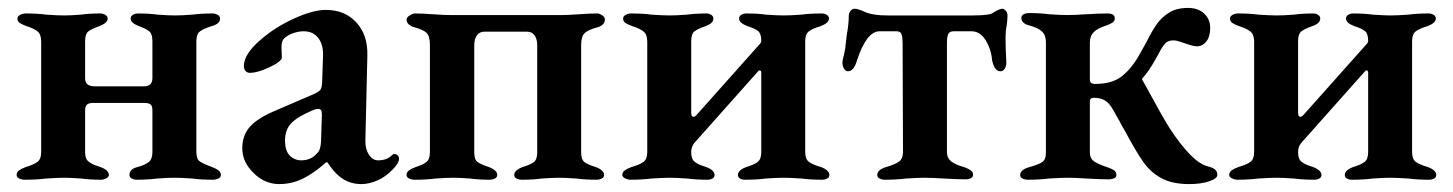

<svg xmlns="http://www.w3.org/2000/svg" viewBox="-20 -451 3671 485"><path d="M22 -9Q22 -16 28 -20.5Q34 -25 45 -29Q65 -35 74.5 -42Q84 -49 84 -67V-346Q84 -364 75 -371.5Q66 -379 47 -385Q36 -389 30 -393Q24 -397 24 -404Q24 -410 31 -413.5Q38 -417 45 -417Q75 -417 97 -414Q125 -412 142 -412Q158 -412 184 -414Q205 -417 233 -417Q240 -417 246 -413.5Q252 -410 252 -404Q252 -393 231 -385Q211 -378 203 -371.5Q195 -365 195 -347V-253Q195 -233 219 -233H344Q365 -233 365 -254V-347Q365 -365 357.5 -371.5Q350 -378 331 -385Q310 -393 310 -404Q310 -410 315.5 -413.5Q321 -417 329 -417Q357 -417 378 -414Q406 -412 422 -412Q438 -412 466 -414Q488 -417 517 -417Q524 -417 530 -413.5Q536 -410 536 -404Q536 -391 515 -385Q495 -379 485.5 -372Q476 -365 476 -347V-67Q476 -49 485 -43Q494 -37 516 -29Q526 -25 532 -20.5Q538 -16 538 -9Q538 -3 531.5 0Q525 3 518 3Q488 3 466 0Q438 -2 421 -2Q404 -2 376 0Q354 3 326 3Q319 3 313 0Q307 -3 307 -9Q307 -24 327 -29Q346 -34 355.5 -41.5Q365 -49 365 -67V-172Q365 -184 360 -187.5Q355 -191 344 -191H215Q205 -191 200 -187Q195 -183 195 -171V-67Q195 -50 203 -43.5Q211 -37 221 -33.5Q231 -30 234 -29Q255 -21 255 -9Q255 -4 248.5 -0.5Q242 3 235 3Q207 3 186 0Q158 -2 142 -2Q126 -2 96 0Q72 3 43 3Q35 3 28.5 0Q22 -3 22 -9Z M592 -76Q592 -109 611 -130.5Q630 -152 672 -170L765 -210Q785 -218 789.5 -224.5Q794 -231 794 -251L796 -310Q797 -338 784 -355Q771 -372 747 -372Q734 -372 720 -367Q706 -362 698 -354Q691 -348 691 -331L692 -306Q692 -296 661.5 -281.5Q631 -267 611 -267Q604 -267 600 -272Q596 -277 596 -284Q596 -315 640 -352Q676 -383 723.5 -404.5Q771 -426 803 -426Q851 -426 880 -394.5Q909 -363 908 -312L903 -98Q902 -76 911.5 -61Q921 -46 935 -46Q957 -46 969 -58Q973 -62 976 -62Q981 -62 984.5 -58.5Q988 -55 988 -50Q988 -39 972 -23Q955 -5 934 4.5Q913 14 893 14Q866 14 845.5 0.5Q825 -13 807 -41H804Q771 -12 743.5 1Q716 14 685 14Q649 14 620.5 -14Q592 -42 592 -76ZM781 -64Q790 -71 791 -95L793 -159V-163Q793 -176 784 -176Q778 -176 769 -172Q731 -156 715.5 -139.5Q700 -123 700 -96Q700 -70 712 -58Q724 -46 741 -46Q766 -46 781 -64Z M1007 -9Q1007 -16 1013 -20.5Q1019 -25 1030 -29Q1049 -35 1057.5 -42Q1066 -49 1066 -67V-337Q1066 -360 1057.5 -368Q1049 -376 1027 -382Q1019 -384 1013 -389Q1007 -394 1007 -402Q1007 -407 1015 -412Q1023 -417 1028 -417Q1046 -417 1074 -415Q1102 -413 1115 -413H1401Q1415 -413 1443 -415Q1471 -417 1489 -417Q1494 -417 1501 -412.5Q1508 -408 1508 -402Q1508 -394 1502.5 -389Q1497 -384 1489 -382Q1466 -376 1457 -367.5Q1448 -359 1448 -337V-66Q1448 -48 1456.5 -41.5Q1465 -35 1485 -29Q1506 -21 1506 -9Q1506 -3 1500 0Q1494 3 1487 3Q1459 3 1436 0Q1408 -2 1392 -2Q1376 -2 1348 0Q1327 3 1298 3Q1291 3 1285 0Q1279 -3 1279 -9Q1279 -21 1300 -29Q1320 -35 1328.5 -41.5Q1337 -48 1337 -66V-337Q1337 -352 1330.5 -361.5Q1324 -371 1311 -371H1204Q1191 -371 1184.5 -361.5Q1178 -352 1178 -337V-66Q1178 -48 1186 -42Q1194 -36 1215 -29Q1236 -21 1236 -9Q1236 -3 1230 0Q1224 3 1216 3Q1189 3 1168 0Q1142 -2 1125 -2Q1108 -2 1080 0Q1058 3 1028 3Q1020 3 1013.5 0Q1007 -3 1007 -9Z M1552 -9Q1552 -16 1558 -20.5Q1564 -25 1575 -29Q1596 -35 1605.5 -42Q1615 -49 1615 -67V-346Q1615 -364 1605.5 -371.5Q1596 -379 1577 -385Q1566 -389 1560 -393Q1554 -397 1554 -404Q1554 -410 1560.5 -413.5Q1567 -417 1574 -417Q1604 -417 1626 -414Q1656 -412 1672 -412Q1689 -412 1715 -414Q1738 -417 1765 -417Q1771 -417 1776.5 -413.5Q1782 -410 1782 -404Q1782 -392 1762 -385Q1742 -378 1734 -371.5Q1726 -365 1726 -347V-167Q1726 -156 1732 -156Q1735 -156 1739 -160L1895 -335Q1897 -337 1900 -340.5Q1903 -344 1903 -348Q1903 -366 1895 -372.5Q1887 -379 1868 -385Q1847 -393 1847 -404Q1847 -410 1852.5 -413.5Q1858 -417 1865 -417Q1894 -417 1915 -414Q1943 -412 1959 -412Q1976 -412 2004 -414Q2026 -417 2056 -417Q2063 -417 2068.5 -413.5Q2074 -410 2074 -404Q2074 -393 2053 -385Q2033 -379 2023.5 -372Q2014 -365 2014 -347V-67Q2014 -49 2023.5 -42Q2033 -35 2054 -29Q2075 -21 2075 -9Q2075 -3 2069.5 0Q2064 3 2057 3Q2028 3 2005 0Q1975 -2 1959 -2Q1942 -2 1914 0Q1892 3 1862 3Q1855 3 1849.5 0Q1844 -3 1844 -9Q1844 -21 1865 -29Q1885 -35 1894 -42Q1903 -49 1903 -67V-267Q1903 -272 1900.5 -273Q1898 -274 1896 -272L1734 -90Q1726 -80 1726 -67Q1726 -50 1733.5 -43.5Q1741 -37 1751 -33.5Q1761 -30 1764 -29Q1785 -21 1785 -9Q1785 -3 1779.5 0Q1774 3 1767 3Q1739 3 1716 0Q1688 -2 1672 -2Q1657 -2 1625 0Q1601 3 1572 3Q1566 3 1559 -0.5Q1552 -4 1552 -9Z M2196 -9Q2196 -21 2215 -28Q2240 -35 2250.5 -42.5Q2261 -50 2261 -67L2260 -343Q2260 -356 2257.5 -364Q2255 -372 2245 -372H2202Q2169 -372 2145 -299Q2137 -271 2122 -271Q2116 -271 2112 -277.5Q2108 -284 2108 -293Q2108 -299 2112 -313Q2116 -331 2116 -337L2119 -363Q2124 -390 2124 -410Q2124 -418 2128.5 -423.5Q2133 -429 2139 -429Q2147 -429 2167 -420Q2186 -412 2222 -412H2438Q2481 -412 2489 -419Q2495 -423 2501.5 -426Q2508 -429 2512 -429Q2516 -429 2520.5 -424Q2525 -419 2525 -411Q2525 -403 2523 -387Q2520 -372 2520 -356Q2520 -328 2522 -296V-292Q2522 -284 2518 -277.5Q2514 -271 2507 -271Q2492 -271 2486 -299Q2484 -326 2470 -349Q2456 -372 2434 -372H2389Q2378 -372 2375 -364.5Q2372 -357 2372 -343V-67Q2372 -52 2382.5 -43.5Q2393 -35 2418 -28Q2428 -24 2433 -20Q2438 -16 2438 -9Q2438 -4 2432.5 -1Q2427 2 2420 2Q2399 2 2365 0Q2333 -2 2316 -2Q2300 -2 2268 0Q2244 3 2215 3Q2208 3 2202 0Q2196 -3 2196 -9Z M2819 -125Q2815 -131 2812.5 -136Q2810 -141 2808 -145Q2803 -153 2793 -171.5Q2783 -190 2771.5 -197Q2760 -204 2743 -204Q2733 -204 2733 -195V-66Q2733 -51 2743.5 -43.5Q2754 -36 2779 -28Q2790 -24 2795 -20Q2800 -16 2800 -9Q2800 -3 2794 -0.5Q2788 2 2781 2Q2760 2 2726 0Q2694 -2 2677 -2Q2661 -2 2629 0Q2605 3 2576 3Q2569 3 2563 0Q2557 -3 2557 -9Q2557 -21 2577 -28Q2603 -35 2612.5 -41.5Q2622 -48 2622 -64V-345Q2622 -362 2612 -371.5Q2602 -381 2579 -387Q2560 -392 2560 -406Q2560 -412 2566 -415Q2572 -418 2579 -418Q2608 -418 2630 -415Q2660 -413 2676 -413Q2694 -413 2724 -415Q2758 -417 2777 -417Q2796 -417 2796 -405Q2796 -398 2791 -394.5Q2786 -391 2776 -387Q2753 -380 2743 -370Q2733 -360 2733 -343V-250Q2733 -239 2746 -239Q2788 -239 2812 -257Q2836 -275 2856 -309Q2859 -314 2875 -343Q2890 -373 2902 -390Q2914 -407 2933 -419Q2952 -431 2981 -431Q3006 -431 3021.5 -417Q3037 -403 3037 -380Q3037 -359 3027.5 -346.5Q3018 -334 3003 -334Q2994 -334 2972 -342Q2968 -343 2959.5 -346Q2951 -349 2945 -349Q2933 -349 2926.5 -344Q2920 -339 2912 -325L2901 -305Q2882 -271 2869 -257Q2865 -253 2865 -251.5Q2865 -250 2866 -248Q2867 -246 2868 -245L2884 -216Q2913 -162 2934 -128Q2991 -41 3030 -31Q3043 -28 3049 -23Q3055 -18 3055 -9Q3055 0 3034.5 7Q3014 14 2984 14Q2941 14 2913.5 -1Q2886 -16 2867.5 -42.5Q2849 -69 2819 -125Z M3085 -9Q3085 -16 3091 -20.5Q3097 -25 3108 -29Q3129 -35 3138.5 -42Q3148 -49 3148 -67V-346Q3148 -364 3138.5 -371.5Q3129 -379 3110 -385Q3099 -389 3093 -393Q3087 -397 3087 -404Q3087 -410 3093.5 -413.5Q3100 -417 3107 -417Q3137 -417 3159 -414Q3189 -412 3205 -412Q3222 -412 3248 -414Q3271 -417 3298 -417Q3304 -417 3309.5 -413.5Q3315 -410 3315 -404Q3315 -392 3295 -385Q3275 -378 3267 -371.5Q3259 -365 3259 -347V-167Q3259 -156 3265 -156Q3268 -156 3272 -160L3428 -335Q3430 -337 3433 -340.5Q3436 -344 3436 -348Q3436 -366 3428 -372.5Q3420 -379 3401 -385Q3380 -393 3380 -404Q3380 -410 3385.5 -413.5Q3391 -417 3398 -417Q3427 -417 3448 -414Q3476 -412 3492 -412Q3509 -412 3537 -414Q3559 -417 3589 -417Q3596 -417 3601.5 -413.5Q3607 -410 3607 -404Q3607 -393 3586 -385Q3566 -379 3556.5 -372Q3547 -365 3547 -347V-67Q3547 -49 3556.5 -42Q3566 -35 3587 -29Q3608 -21 3608 -9Q3608 -3 3602.5 0Q3597 3 3590 3Q3561 3 3538 0Q3508 -2 3492 -2Q3475 -2 3447 0Q3425 3 3395 3Q3388 3 3382.5 0Q3377 -3 3377 -9Q3377 -21 3398 -29Q3418 -35 3427 -42Q3436 -49 3436 -67V-267Q3436 -272 3433.5 -273Q3431 -274 3429 -272L3267 -90Q3259 -80 3259 -67Q3259 -50 3266.5 -43.5Q3274 -37 3284 -33.5Q3294 -30 3297 -29Q3318 -21 3318 -9Q3318 -3 3312.5 0Q3307 3 3300 3Q3272 3 3249 0Q3221 -2 3205 -2Q3190 -2 3158 0Q3134 3 3105 3Q3099 3 3092 -0.5Q3085 -4 3085 -9Z"/></svg>

Font: EB Garamond SemiBold
Style: Regular
Weight: 600
Designer: Georg Duffner and Octavio Pardo
Foundry: Georg Duffner
Version: Version 1.000